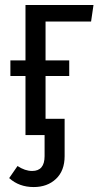

<svg xmlns="http://www.w3.org/2000/svg" viewBox="-20 -546 401 776"><path d="M348.1 -459H164.1V-301.8H259.8V-238.8H164.1V-65.9H241.2V85Q241.2 144 206.3 177Q171.4 210 116.2 210Q57.1 210 17.1 173.8L50.8 125Q81.1 145 109.9 145Q160.2 145 160.2 85V0H83V-238.8H22V-301.8H83V-525.9H357.9Z"/></svg>

Font: Fira Sans Compressed Book
Style: Regular
Weight: 350
Width: 1
Designer: Carrois Corporate & Edenspiekermann AG
Foundry: Carrois Corporate GbR & Edenspiekermann AG
Version: Version 4.203;PS 004.203;hotconv 1.0.88;makeotf.lib2.5.64775